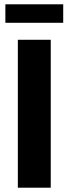

<svg xmlns="http://www.w3.org/2000/svg" viewBox="-20 -873 319 893"><path d="M63 0V-688H216V0ZM5 -767V-853H274V-767Z"/></svg>

Font: Saira SemiCondensed
Style: Bold
Weight: 700
Width: 4
Designer: Hector Gatti with collaboration of the Omnibus-Type team
Foundry: Omnibus-Type
Version: Version 1.101